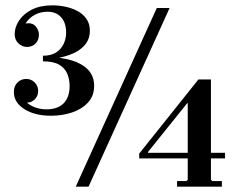

<svg xmlns="http://www.w3.org/2000/svg" viewBox="-20 -700 890 720"><path d="M81 -315 32 -355Q32 -377 45.5 -390.5Q59 -404 78 -404Q97 -404 110 -391Q123 -378 123 -359Q123 -341 111.5 -328.5Q100 -316 81 -315ZM81 -524Q63 -524 49 -537.5Q35 -551 35 -572L76 -612Q101 -616 113.5 -601.5Q126 -587 126 -570Q126 -550 113.5 -537Q101 -524 81 -524ZM32 -355 81 -315Q95 -303 114 -296.5Q133 -290 154 -290Q196 -290 218.5 -312.5Q241 -335 241 -378Q241 -402 232.5 -423Q224 -444 202.5 -457Q181 -470 141 -470V-491Q171 -491 190 -503Q209 -515 218.5 -535Q228 -555 228 -578Q228 -614 209.5 -635Q191 -656 158 -656Q132 -656 110.5 -644.5Q89 -633 76 -612L35 -572Q35 -598 51.5 -623Q68 -648 99.5 -664Q131 -680 177 -680Q200 -680 224.5 -675Q249 -670 270 -659Q291 -648 304 -629.5Q317 -611 317 -585Q317 -553 297.5 -530.5Q278 -508 243 -495Q208 -482 162 -477L159 -486Q214 -485 252.5 -472.5Q291 -460 312 -436.5Q333 -413 333 -378Q333 -340 309.5 -315Q286 -290 249.5 -278Q213 -266 171 -266Q110 -266 71 -291Q32 -316 32 -355ZM264 0 568 -670H616L312 0ZM502 -106 535 -127H824V-106ZM502 -106V-124L724 -402H771V-26L776 -21H812V0H644V-21H679L684 -26V-313H682L535 -130V-127Z"/></svg>

Font: Brygada 1918 SemiBold
Style: Regular
Weight: 600
Designer: Mateusz Machalski | Borys Kosmynka | Przemek Hoffer
Foundry: NIEPODLEGLA 2018
Version: Version 3.006